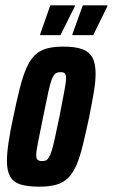

<svg xmlns="http://www.w3.org/2000/svg" viewBox="-20 -693 423 721"><path d="M127 8Q83 8 56.5 -0.5Q30 -9 18 -30.5Q6 -52 6 -88Q6 -117 12 -158Q18 -199 30 -254Q43 -317 54.5 -362Q66 -407 79 -437Q92 -467 110 -485Q128 -503 154 -510.5Q180 -518 218 -518Q262 -518 288.5 -508.5Q315 -499 327 -477Q339 -455 339 -416Q339 -388 332.5 -348.5Q326 -309 315 -254Q302 -193 291 -148Q280 -103 267 -73Q254 -43 236 -25Q218 -7 191.5 0.5Q165 8 127 8ZM138 -88Q146 -88 152 -90.5Q158 -93 163.5 -101.5Q169 -110 174.5 -128Q180 -146 186.5 -176.5Q193 -207 203 -254Q215 -317 221.5 -350.5Q228 -384 228 -399Q228 -410 225.5 -414.5Q223 -419 218.5 -420.5Q214 -422 207 -422Q196 -422 189 -417.5Q182 -413 175.5 -397.5Q169 -382 161.5 -348Q154 -314 142 -254Q130 -193 123 -159.5Q116 -126 116 -111Q116 -101 118.5 -96.5Q121 -92 126 -90Q131 -88 138 -88ZM252 -561V-565L291 -673H383V-669L330 -561ZM131 -561V-565L169 -673H261V-669L207 -561Z"/></svg>

Font: Saira UltraCondensed ExtraBold
Style: Italic
Weight: 800
Width: 1
Italic angle: -12°
Designer: Hector Gatti with collaboration of the Omnibus-Type team
Foundry: Omnibus-Type
Version: Version 1.101